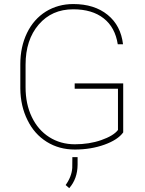

<svg xmlns="http://www.w3.org/2000/svg" viewBox="-20 -741 727 964"><path d="M598.6 -322.3C598.6 -322.3 355 -322.3 355 -322.3C355 -322.3 355 -295.4 355 -295.4C355 -295.4 572.3 -295.4 572.3 -295.4C572.3 -295.4 572.3 -88.4 572.3 -88.4C572.3 -88.4 572.3 -88.4 572.3 -88.4C557.1 -68.4 528.8 -51.8 488.3 -37.6C447.8 -23.4 403.3 -16.6 356 -16.6C356 -16.6 356 -16.6 356 -16.6C307.6 -16.6 264.6 -28.8 227.1 -52.7C189.5 -76.7 160.2 -110.4 139.6 -153.8C118.7 -197.3 108.4 -247.1 108.4 -302.7C108.4 -302.7 108.4 -416 108.4 -416C108.4 -416 108.4 -416 108.4 -416C108.4 -499.5 130.4 -566.4 174.3 -617.7C218.3 -668.9 275.9 -694.3 347.7 -694.3C347.7 -694.3 347.7 -694.3 347.7 -694.3C411.1 -694.3 461.9 -679.2 500.5 -648.9C539.1 -618.7 562.5 -575.2 571.3 -518.6C571.3 -518.6 597.7 -518.6 597.7 -518.6C597.7 -518.6 597.7 -518.6 597.7 -518.6C590.3 -581.1 564.9 -630.4 520.5 -666.5C476.1 -702.6 418.5 -720.7 347.7 -720.7C347.7 -720.7 347.7 -720.7 347.7 -720.7C296.9 -720.7 251 -708 210.4 -683.1C169.9 -657.7 138.2 -622.1 115.7 -575.7C93.3 -529.3 82 -477.1 82 -418.9C82 -418.9 82 -296.9 82 -296.9C82 -296.9 82 -296.9 82 -296.9C82.5 -237.8 94.7 -184.6 118.2 -137.7C141.1 -90.8 173.3 -54.7 214.8 -28.8C256.3 -2.9 303.2 9.8 356 9.8C356 9.8 356 9.8 356 9.8C410.2 9.8 459.5 1.5 504.4 -14.6C549.3 -30.8 580.6 -51.3 598.6 -76.2C598.6 -76.2 598.6 -322.3 598.6 -322.3ZM327.6 203.6C355.5 171.9 369.1 132.8 369.6 86.4C369.6 86.4 369.6 47.9 369.6 47.9C369.6 47.9 343.3 47.9 343.3 47.9C343.3 47.9 342.8 102.1 342.8 102.1C342.8 102.1 342.8 102.1 342.8 102.1C340.8 131.3 329.6 160.2 309.6 188C309.6 188 327.6 203.6 327.6 203.6C327.6 203.6 327.6 203.6 327.6 203.6Z"/></svg>

Font: WOX
Style: Regular
Weight: 500
Designer: Google
Foundry: ""
Version: ""